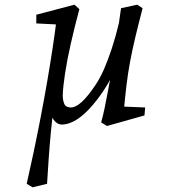

<svg xmlns="http://www.w3.org/2000/svg" viewBox="-20 -523 734 820"><path d="M119 277 94 262Q108 201 123.5 127.5Q139 54 154 -24Q169 -102 182 -177.5Q195 -253 205 -319.5Q215 -386 221 -435L253 -417L135 -423V-460L298 -503L319 -484Q298 -406 282 -335Q266 -264 257.5 -207.5Q249 -151 248 -115Q248 -95 254.5 -79.5Q261 -64 283 -64Q303 -64 328.5 -87Q354 -110 385 -156Q406 -186 423.5 -226Q441 -266 457.5 -316Q474 -366 488 -425Q490 -442 492.5 -457.5Q495 -473 497 -488L566 -503L589 -488Q570 -415 557 -360Q544 -305 535 -256.5Q526 -208 520 -157.5Q514 -107 508 -42L477 -69L600 -64L597 -30L437 15L412 0Q419 -25 426 -57.5Q433 -90 440 -128.5Q447 -167 455 -209L471 -221Q439 -158 407.5 -114.5Q376 -71 347 -43.5Q318 -16 292 -3.5Q266 9 244 9Q228 9 215 -4.5Q202 -18 197 -38L209 -64Q203 -18 197.5 39Q192 96 188 154Q184 212 181 262Z"/></svg>

Font: Andada Pro
Style: Regular
Weight: 400
Designer: Carolina Giovagnoli
Foundry: Huerta Tipografica
Version: Version 3.003